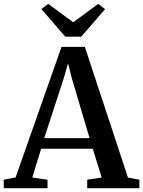

<svg xmlns="http://www.w3.org/2000/svg" viewBox="-36 -996 758 1016"><path d="M46.5 -57 289.5 -748H413L641 -56.5L701.5 -45V0H425.5V-45L502 -56.5L455 -209H181.5L135 -56.5L215.5 -45V0H-16L-16.5 -45ZM438 -265 343 -585.5 324 -661 302 -584 198 -265ZM309.5 -802 183 -948 219.5 -975.5 351.5 -878 483.5 -975.5 520 -947.5 394 -802Z"/></svg>

Font: Merriweather 48pt SemiBold
Style: Regular
Weight: 600
Version: Version 2.100